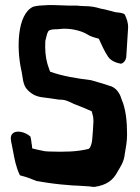

<svg xmlns="http://www.w3.org/2000/svg" viewBox="-20 -726 549 754"><path d="M26 -159 30 -139C37 -100 43 -69 58 -38L60 -37C84 -31 102 -24 124 -15H125C165 -8 206 -2 251 1C261 2 272 3 283 3L332 6C336 7 343 8 350 8H351C398 1 424 -17 443 -54C454 -73 467 -91 470 -121C474 -146 479 -169 479 -198C479 -250 474 -299 457 -337C451 -359 436 -384 407 -390C385 -398 361 -404 338 -411C282 -418 225 -427 179 -444H177C174 -453 169 -465 166 -476C159 -500 156 -533 158 -565C161 -575 164 -596 169 -601V-602C170 -607 182 -611 196 -611C202 -611 208 -611 214 -612C254 -617 298 -606 323 -591C332 -584 352 -578 368 -574C380 -549 389 -526 404 -504C413 -490 431 -480 454 -476H456C467 -479 475 -491 476 -504C478 -542 481 -579 483 -616C484 -637 477 -654 470 -669C465 -675 446 -677 442 -677C428 -678 422 -682 407 -685C397 -688 388 -690 376 -692C356 -698 338 -702 311 -702C302 -702 292 -703 282 -704H251C228 -704 193 -707 168 -706L135 -704H134C126 -703 119 -702 112 -700H111C45 -670 46 -531 63 -454C70 -425 68 -392 89 -372C106 -355 123 -346 153 -343C171 -341 191 -338 210 -335C236 -335 245 -330 270 -318C294 -309 318 -299 340 -289C342 -283 344 -274 346 -266C346 -260 347 -255 347 -249C346 -225 344 -200 342 -177C341 -164 335 -143 327 -141C281 -130 237 -129 173 -131C167 -131 164 -132 157 -132C138 -136 121 -139 107 -143C107 -144 106 -146 106 -147C106 -153 105 -158 104 -163L102 -178C101 -183 100 -187 100 -187V-189C84 -205 45 -219 28 -200C19 -190 23 -173 26 -159Z"/></svg>

Font: Vapor
Style: Sbd
Weight: 600
Foundry: Cannot Into Space Fonts
Version: Version 0.179